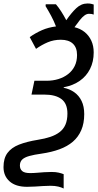

<svg xmlns="http://www.w3.org/2000/svg" viewBox="-68 -872 560 1099"><path d="M296.4 207Q284.7 200.7 265.6 196Q246.6 191.4 221.2 191.4Q200.7 191.4 178.2 192.9Q155.8 194.3 132.6 195.8Q109.4 197.3 86.9 197.3Q22 197.3 -12.9 166.3Q-47.9 135.3 -47.9 84.5Q-47.9 34.2 -25.4 3.7Q-2.9 -26.9 41 -44.2Q85 -61.5 148.9 -71.8Q189 -78.1 220.2 -88.6Q251.5 -99.1 273.4 -116Q295.4 -132.8 306.6 -158.7Q317.9 -184.6 317.9 -222.2Q317.9 -279.3 283.7 -304.9Q249.5 -330.6 185.5 -330.6H112.3L128.9 -409.7H198.2Q234.4 -409.7 266.1 -419.4Q297.9 -429.2 322 -448Q346.2 -466.8 359.6 -494.1Q373 -521.5 373 -557.1Q373 -599.6 349.1 -622.1Q325.2 -644.5 280.3 -644.5Q239.7 -644.5 205.1 -629.9Q170.4 -615.2 138.2 -592.3L102.1 -659.7Q136.2 -683.6 172.6 -699.5Q209 -715.3 252.4 -720.7Q240.7 -751.5 224.9 -781Q209 -810.5 192.9 -836.9L193.8 -847.7H252Q267.1 -830.1 281.7 -807.4Q296.4 -784.7 311.5 -756.3Q339.8 -797.9 368.4 -825Q397 -852.1 433.1 -852.1Q444.8 -852.1 453.1 -850.3Q461.4 -848.6 468.3 -846.2V-788.6Q462.9 -791 456.3 -792Q449.7 -793 441.4 -793Q428.2 -793 415.3 -783.4Q402.3 -773.9 388.7 -756.6Q375 -739.3 358.4 -716.3Q391.6 -708.5 416.3 -688.7Q440.9 -668.9 454.6 -639.4Q468.3 -609.9 468.3 -571.8Q468.3 -519 447.5 -477.5Q426.8 -436 388.4 -409.2Q350.1 -382.3 296.9 -372.6L296.4 -369.6Q330.6 -362.8 357.2 -344Q383.8 -325.2 398.9 -294.2Q414.1 -263.2 414.1 -218.8Q414.1 -166 397.2 -127Q380.4 -87.9 349.1 -61Q317.9 -34.2 272.7 -17.6Q227.5 -1 170.4 7.3Q127 13.2 99.4 21Q71.8 28.8 58.8 41.5Q45.9 54.2 45.9 75.2Q45.9 96.2 59.3 107.4Q72.8 118.7 104 118.7Q125 118.7 144.5 116.9Q164.1 115.2 184.3 113.8Q204.6 112.3 227.1 112.3Q251.5 112.3 267.8 116.2Q284.2 120.1 296.4 125Z"/></svg>

Font: Open Sans SemiCondensed Medium
Style: Italic
Weight: 500
Width: 4
Italic angle: -12°
Designer: Monotype Design Team
Foundry: Monotype Imaging Inc.
Version: Version 3.000